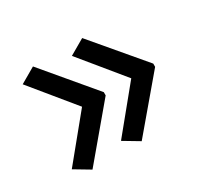

<svg xmlns="http://www.w3.org/2000/svg" viewBox="-97 -598 703 669"><g transform="rotate(-30 254.5 -263.5)"><path d="M469 -257V-270L299 -471L237 -435L377 -264L237 -93L299 -56ZM270 -257V-270L101 -471L39 -435L179 -264L39 -93L101 -56Z"/></g></svg>

Font: Noto Sans Inscriptional Parthian
Style: Regular
Weight: 400
Designer: Monotype Design Team
Foundry: Monotype Imaging Inc.
Version: Version 2.003